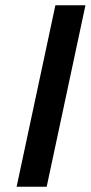

<svg xmlns="http://www.w3.org/2000/svg" viewBox="-20 -708 344 728"><path d="M43 0 190 -688H304L157 0Z"/></svg>

Font: Saira Medium
Style: Italic
Weight: 500
Italic angle: -12°
Designer: Hector Gatti with collaboration of the Omnibus-Type team
Foundry: Omnibus-Type
Version: Version 1.100; ttfautohint (v1.8.3)